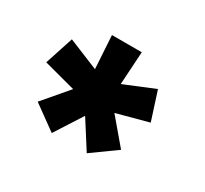

<svg xmlns="http://www.w3.org/2000/svg" viewBox="-85 -839 635 596"><g transform="rotate(30 232.0 -541.5)"><path d="M217.3 -461.4 154.3 -363.3 67.9 -425.8 143.6 -514.6 29.8 -544.9 63 -646.5 171.4 -602.1 164.1 -720.2H271L263.7 -602.1L371.6 -646.5L404.3 -544.9L291.5 -514.6L366.7 -425.8L279.8 -363.3Z"/></g></svg>

Font: Vela Sans Bd
Style: Bold
Weight: 700
Designer: Principal design: Mikhail Sharanda - project Manrope.
Design modification: Ravid Balaliev
Foundry: Mikhail Sharanda
Version: Version 1.001